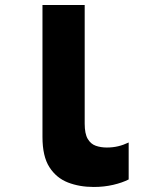

<svg xmlns="http://www.w3.org/2000/svg" viewBox="-20 -734 603 764"><path d="M353 10Q296 10 250 -8Q204 -26 176.5 -69Q149 -112 149 -189V-714H317V-242Q317 -202 329 -181.5Q341 -161 361 -154Q381 -147 405 -147Q429 -147 450 -152Q471 -157 492 -167V-20Q467 -7 430.5 1.5Q394 10 353 10Z"/></svg>

Font: Noto Sans Mono SemiCondensed Black
Style: Regular
Weight: 900
Width: 4
Designer: Monotype Design Team
Foundry: Monotype Imaging Inc.
Version: Version 2.014; ttfautohint (v1.8.4.7-5d5b)